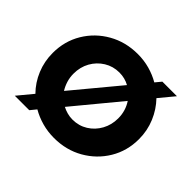

<svg xmlns="http://www.w3.org/2000/svg" viewBox="-129 -698 875 875"><g transform="rotate(45 308.0 -260.5)"><path d="M308.2 10Q267.9 10 231.1 -0.2Q194.3 -10.4 162.6 -28.8L139 0H45.8L106 -72.6Q70.1 -109 50.1 -157.3Q30 -205.6 30 -260.3Q30 -336.2 66.8 -397.7Q103.7 -459.2 166.9 -495.1Q230 -531 308.2 -531Q348.4 -531 384.9 -520.8Q421.4 -510.6 452.4 -492.5L476 -521H569.9L510 -448.7Q545.2 -412.3 565.6 -363.9Q586.1 -315.4 586.1 -260.3Q586.1 -184.4 549.2 -123.1Q512.3 -61.9 449.3 -25.9Q386.3 10 308.2 10ZM188.9 -174.1 373 -395.8Q358.8 -403.7 342.6 -407.9Q326.4 -412.1 308.2 -412.1Q267.9 -412.1 235 -391.8Q202.1 -371.5 182.9 -337.3Q163.8 -303.1 163.8 -260.3Q163.8 -236.2 170.6 -214.2Q177.5 -192.2 188.9 -174.1ZM308.2 -108.9Q349.1 -108.9 381.7 -129.2Q414.3 -149.5 433.3 -184Q452.2 -218.5 452.2 -260.3Q452.2 -285.1 445.4 -307.3Q438.5 -329.4 426.4 -347.2L243.1 -125.5Q257.2 -118.1 273.9 -113.5Q290.6 -108.9 308.2 -108.9Z"/></g></svg>

Font: Red Hat Display VF
Style: Regular
Weight: 300
Designer: Pentagram, MCKL
Foundry: Pentagram, MCKL
Version: Version 1.023